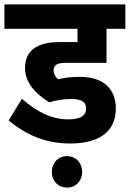

<svg xmlns="http://www.w3.org/2000/svg" viewBox="-31 -642 586 867"><path d="M290 -195C341 -195 358 -179 358 -152C358 -120 333 -103 276 -103C204 -103 136 -136 68 -196L8 -98C91 -30 178 6 286 6C432 6 492 -60 492 -151C492 -237 441 -295 328 -295C291 -295 260 -291 231 -284C220 -294 211 -308 211 -323C211 -346 225 -358 261 -358H450V-512H535V-622H-11V-512H319V-452H238C131 -452 82 -410 82 -334C82 -268 132 -216 192 -180C224 -190 259 -195 290 -195ZM203 134C203 175 231 205 272 205C312 205 340 175 340 134C340 94 312 63 272 63C231 63 203 94 203 134Z"/></svg>

Font: Noto Sans Devanagari SemiCondensed
Style: Bold
Weight: 700
Width: 4
Designer: Jelle Bosma - Monotype Design Team
Foundry: Monotype Imaging Inc.
Version: Version 2.004